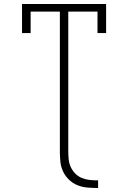

<svg xmlns="http://www.w3.org/2000/svg" viewBox="-20 -755 640 959"><path d="M470 184Q444 184 418 182Q392 180 368 170.5Q344 161 325 143Q306 125 295 101.5Q284 78 281.5 52Q279 26 279 0V-697H133V-590H90V-735H510V-590H467V-697H321V0Q321 20 323 40.5Q325 61 333.5 79.5Q342 98 356.5 112.5Q371 127 390 134.5Q409 142 429.5 144Q450 146 470 146Z"/></svg>

Font: Iosevka Curly Slab XLtEx
Style: Regular
Weight: 200
Width: 7
Monospace: yes
Designer: Belleve Invis
Foundry: Belleve Invis
Version: Version 11.1.0; ttfautohint (v1.8.3)